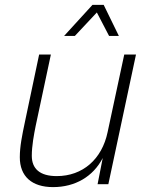

<svg xmlns="http://www.w3.org/2000/svg" viewBox="-20 -753 603 785"><path d="M242 -606H286L376 -702L426 -606H466L404 -733H358ZM197 12C287 12 361 -31 400 -107L379 0H423L536 -530H488L420 -213C397 -102 318 -33 212 -33C143 -33 110 -63 110 -116C110 -157 119 -204 126 -239L188 -530H140L82 -255C70 -198 61 -154 61 -110C61 -32 110 12 197 12Z"/></svg>

Font: Geist ExtraLight
Style: Italic
Weight: 200
Italic angle: -12°
Designer: Basement.studio, Andrés Briganti, Mateo Zaragoza
Foundry: Basement.studio, Vercel, Andrés Briganti, Guido Ferreyra, Mateo Zaragoza
Version: Version 1.500